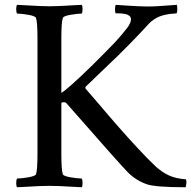

<svg xmlns="http://www.w3.org/2000/svg" viewBox="-20 -770 790 793"><path d="M50.8 -32.7Q68.4 -32.7 97.7 -37.8Q127 -43 128.9 -50.8Q134.8 -69.3 134.8 -134.8V-611.8Q134.8 -677.2 128.9 -695.3Q127 -703.6 97.7 -708.7Q68.4 -713.9 50.8 -713.9Q46.9 -718.3 46.9 -731.9Q46.9 -732.9 46.9 -733.4Q46.9 -745.6 50.8 -750Q62.5 -749.5 93 -747.8Q123.5 -746.1 144 -745.1Q164.6 -744.1 184.6 -744.1Q200.2 -744.1 218 -744.9Q235.8 -745.6 249.5 -746.3Q263.2 -747.1 283.7 -748.3Q304.2 -749.5 317.4 -750Q321.3 -745.6 321 -731.9Q320.8 -718.3 317.4 -713.9Q299.8 -713.9 270.5 -708.7Q241.2 -703.6 239.3 -695.3Q233.4 -677.2 233.4 -611.8V-386.2Q262.7 -404.3 361.3 -500.5Q428.7 -567.4 454.3 -594.7Q480 -622.1 505.4 -654.8Q521 -675.8 521 -689.9Q521 -694.3 519.3 -698.2Q517.6 -702.1 514.2 -704.6Q510.7 -707 507.1 -709Q503.4 -710.9 498 -711.9Q492.7 -712.9 488.5 -713.6Q484.4 -714.4 478.5 -714.6Q472.7 -714.8 469.7 -714.8Q466.8 -714.8 462.4 -714.8Q458 -714.8 457.5 -714.8Q455.1 -719.7 455.1 -731Q455.1 -742.2 457.5 -750Q470.7 -749 498 -747.3Q525.4 -745.6 547.4 -744.4Q569.3 -743.2 587.9 -743.2Q609.9 -743.2 629.6 -744.4Q649.4 -745.6 671.6 -747.3Q693.8 -749 710.4 -750Q712.4 -744.6 712.2 -729.7Q711.9 -714.8 708 -714.8Q708 -714.8 699.2 -713.9Q689.9 -713.4 682.6 -712.6Q675.3 -711.9 662.6 -709Q649.9 -706.1 639.4 -702.1Q628.9 -698.2 616.9 -690.4Q605 -682.6 595.7 -672.9Q561.5 -635.3 525.4 -598.4Q489.3 -561.5 467.8 -540.5Q446.3 -519.5 400.6 -476.1Q355 -432.6 334 -412.1Q331.1 -407.7 334 -403.3Q340.3 -396.5 378.4 -351.8Q416.5 -307.1 425.3 -296.9Q434.1 -286.6 464.8 -251.2Q495.6 -215.8 509 -201.4Q522.5 -187 546.1 -161.1Q569.8 -135.3 587.9 -116.9Q606 -98.6 624 -81.5Q648.9 -59.1 676.8 -45.9Q704.6 -32.7 747.6 -29.3Q750 -25.4 750 -18.1Q750 -15.1 749.5 -11.7Q748 0 746.6 3.4Q621.1 3.4 585.4 -9.3Q541.5 -24.9 508.8 -57.6Q477.5 -88.9 253.9 -344.2Q251.5 -347.7 243.7 -347.7Q237.8 -347.7 233.4 -345.7V-134.8Q233.4 -69.3 239.3 -50.8Q241.2 -43 270.5 -37.8Q299.8 -32.7 317.4 -32.7Q320.8 -28.3 321 -14.6Q321.3 -1 317.4 3.4Q305.2 2.9 275.4 1.2Q245.6 -0.5 225.1 -1.5Q204.6 -2.4 184.6 -2.4Q164.6 -2.4 144 -1.5Q123.5 -0.5 93 1.2Q62.5 2.9 50.8 3.4Q46.9 -0.5 46.9 -13.2Q46.9 -27.8 50.8 -32.7Z"/></svg>

Font: Crimson
Style: Regular
Weight: 400
Version: Version 0.8